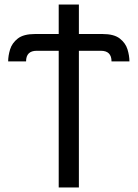

<svg xmlns="http://www.w3.org/2000/svg" viewBox="-20 -686 607 847"><path d="M239 141V-462H142Q95 -462 95 -415H16Q16 -440 24.5 -468Q33 -496 58.5 -516Q84 -536 135 -536H239V-666H328V-536H432Q483 -536 508.5 -516Q534 -496 542.5 -468Q551 -440 551 -415H472Q472 -462 425 -462H328V141Z"/></svg>

Font: Noto Sans Living
Style: Regular
Weight: 400
Designer: Monotype Design Team
Foundry: Monotype Imaging Inc.
Version: Version 2.013; ttfautohint (v1.8.4.7-5d5b)